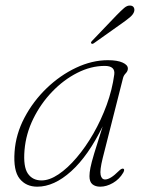

<svg xmlns="http://www.w3.org/2000/svg" viewBox="-20 -678 536 705"><path d="M357 -97Q346 -52.5 349.5 -35.8Q353 -19 366 -19Q385 -19 415.5 -49.5Q427 -61 433 -58.5Q439 -56 432.5 -44Q418.5 -20 394.8 -6.2Q371 7.5 348 7.5Q330 7.5 319.2 -1.5Q308.5 -10.5 308.5 -31Q308.5 -44 312 -62Q315.5 -80 326 -115Q336.5 -150 357 -214Q304 -105.5 241.2 -49Q178.5 7.5 117 7.5Q75.5 7.5 52 -22Q28.5 -51.5 33.5 -120.5Q38 -185.5 69.8 -245.8Q101.5 -306 151 -353.8Q200.5 -401.5 259.2 -429.2Q318 -457 376 -457Q411 -457 430.2 -448.2Q449.5 -439.5 449.5 -426.5Q449.5 -417 442 -409.2Q434.5 -401.5 432 -392.5ZM70 -126.5Q65 -66 82.2 -40.8Q99.5 -15.5 132.5 -15.5Q161.5 -15.5 194.8 -37.8Q228 -60 261.2 -99Q294.5 -138 323 -187.8Q351.5 -237.5 371.8 -293Q392 -348.5 399.5 -404Q404 -436 364.5 -436Q314 -436 263.8 -410.5Q213.5 -385 171.5 -341.2Q129.5 -297.5 102.2 -242Q75 -186.5 70 -126.5ZM407.5 -621.5Q424.5 -639 436.2 -649Q448 -659 459.5 -657.5Q468.5 -656.5 471.8 -649.5Q475 -642.5 472 -634Q468.5 -624.5 458 -615.5Q447.5 -606.5 433.5 -596.5L325 -519.5Q318.5 -515 315.5 -518.5Q311.5 -521.5 319 -529Z"/></svg>

Font: Fraunces 9pt Thin
Style: Italic
Weight: 100
Italic angle: -16°
Version: Version 1.000;[b76b70a41]